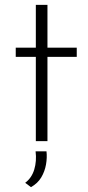

<svg xmlns="http://www.w3.org/2000/svg" viewBox="-20 -583 365 793"><path d="M128 -563H176V-386H297V-348H176V0H128V-348H45V-386H128ZM108 190 84 172Q111 152 121.5 117Q132 82 127 42H172Q175 68 170 96.5Q165 125 150.5 149.5Q136 174 108 190Z"/></svg>

Font: Josefin Sans Thin Light
Style: Regular
Weight: 300
Version: Version 2.000